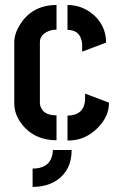

<svg xmlns="http://www.w3.org/2000/svg" viewBox="-20 -561 478 768"><path d="M110.4 186.5V113.3Q172.9 113.3 187.5 65.4Q191.4 52.7 191.4 39.1H266.6Q266.6 120.1 207 160.2Q168 186.5 110.4 186.5ZM37.1 -147.5Q37.1 -96.7 77.1 -52.7Q126 0 206.1 0V-99.6Q155.3 -99.6 142.6 -133.8Q139.6 -140.6 139.6 -147.5V-392.6Q139.6 -418.9 168 -433.6Q184.6 -442.4 206.1 -442.4V-541Q110.4 -541 61.5 -464.8Q38.1 -428.7 37.1 -394.5ZM250 -441.4Q296.9 -441.4 306.6 -397.5Q308.6 -389.6 308.6 -381.8V-354.5L404.3 -390.6Q404.3 -462.9 345.7 -508.8Q302.7 -541 250 -541ZM250 1Q319.3 2.9 372.1 -50.8Q416 -95.7 416 -150.4L320.3 -186.5V-160.2Q315.4 -99.6 250 -98.6Z"/></svg>

Font: Post No Bills Jaffna
Style: Bold
Weight: 700
Designer: Kosala Senevirathne, Siva Puranthara, Lasantha Premarathna, Tharique Azeez
Foundry: Mooniak
Version: Version 1.220 ; ttfautohint (v1.6)